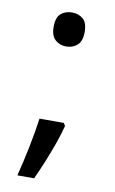

<svg xmlns="http://www.w3.org/2000/svg" viewBox="-79 -594 452 756"><g transform="rotate(10 147.0 -215.5)"><path d="M190 -116 197 -105Q188 -70 174.5 -32Q161 6 145.5 44Q130 82 113 119H46Q61 60 73.5 -2Q86 -64 93 -116ZM147 -414Q121 -414 103 -430Q85 -446 85 -482Q85 -520 103 -535Q121 -550 147 -550Q173 -550 191 -535Q209 -520 209 -482Q209 -446 191 -430Q173 -414 147 -414Z"/></g></svg>

Font: ukorean05
Style: Book
Weight: 400
Designer: Jelle Bosma - Monotype Design Team
Foundry: Monotype Imaging Inc.
Version: Version 2.003